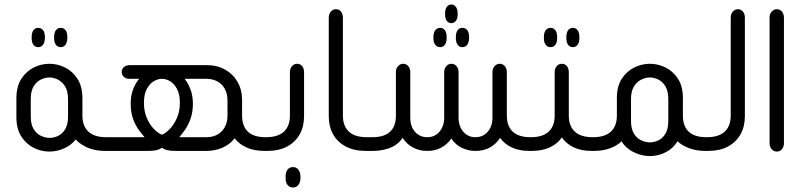

<svg xmlns="http://www.w3.org/2000/svg" viewBox="-20 -672 3565 855"><path d="M150 -462Q137 -462 129 -472.5Q121 -483 121 -502V-507Q121 -527 129 -537.5Q137 -548 150 -548Q164 -548 172 -537.5Q180 -527 180 -507V-502Q179 -483 171.5 -472.5Q164 -462 150 -462ZM250 -462Q237 -462 229 -472.5Q221 -483 221 -502V-507Q221 -527 229 -537.5Q237 -548 250 -548Q264 -548 272 -537.5Q280 -527 280 -507V-502Q279 -483 271.5 -472.5Q264 -462 250 -462ZM460 -61V0H448Q403 0 370 -14.5Q337 -29 317 -51Q298 -26 266 -11.5Q234 3 200 3Q164 3 130.5 -13.5Q97 -30 75 -64Q53 -98 53 -150V-234Q53 -287 75 -321Q97 -355 130.5 -371.5Q164 -388 200 -388Q236 -388 269.5 -371.5Q303 -355 325 -321Q347 -287 347 -234V-157Q347 -111 373.5 -86Q400 -61 453 -61ZM283 -153V-231Q283 -266 270 -287Q257 -308 238 -317.5Q219 -327 200 -327Q181 -327 161.5 -317.5Q142 -308 129.5 -287Q117 -266 117 -231V-153Q117 -118 130 -97Q143 -76 162.5 -67Q182 -58 201 -58Q220 -58 239 -67Q258 -76 270.5 -97Q283 -118 283 -153Z M1170 -61V0H1158Q1112 0 1078.5 -15Q1045 -30 1025 -56Q1003 -28 970 -14Q937 0 900 0H761Q737 0 724 -3.5Q711 -7 701 -14Q691 -7 678 -3.5Q665 0 641 0H448V-61H624Q614 -72 599 -92Q584 -112 573 -141.5Q562 -171 562 -210Q562 -247 573 -275Q584 -303 600 -321H553Q546 -321 539 -324.5Q532 -328 527 -335Q522 -342 522 -352Q522 -365 532 -373.5Q542 -382 560 -382H900Q947 -382 982.5 -362Q1018 -342 1038 -307Q1058 -272 1058 -226V-157Q1058 -111 1083.5 -86Q1109 -61 1164 -61ZM701 -72Q717 -78 735.5 -97Q754 -116 767.5 -146Q781 -176 781 -213Q781 -252 768.5 -275.5Q756 -299 738 -310Q720 -321 701 -321Q683 -321 664.5 -310Q646 -299 633.5 -275.5Q621 -252 621 -213Q621 -176 634 -146Q647 -116 666 -97Q685 -78 701 -72ZM802 -321Q817 -303 828 -274.5Q839 -246 839 -211Q839 -171 828 -141.5Q817 -112 802.5 -92Q788 -72 778 -61H899Q926 -61 947 -72Q968 -83 980.5 -105Q993 -127 993 -158V-223Q993 -256 980.5 -277.5Q968 -299 947 -310Q926 -321 899 -321Z M1158 0V-61H1164Q1218 -61 1244.5 -86Q1271 -111 1271 -157V-350Q1271 -367 1280.5 -377.5Q1290 -388 1303 -388Q1317 -388 1325.5 -377.5Q1334 -367 1334 -350V-154Q1334 -109 1315 -74.5Q1296 -40 1259.5 -20Q1223 0 1170 0ZM1285 163Q1269 163 1260 151Q1251 139 1252 120V116Q1251 96 1260 84Q1269 72 1285 72Q1300 72 1309 84Q1318 96 1318 116V120Q1318 139 1309 151Q1300 163 1285 163Z M1620 0H1609Q1556 0 1519 -20Q1482 -40 1463 -74.5Q1444 -109 1444 -154V-593Q1444 -610 1453.5 -620.5Q1463 -631 1476 -631Q1490 -631 1498.5 -620.5Q1507 -610 1507 -593V-157Q1507 -111 1533.5 -86Q1560 -61 1614 -61H1620Z M1962 -613Q1962 -631 1969.5 -641.5Q1977 -652 1990 -652Q2002 -652 2010 -641.5Q2018 -631 2018 -613V-608Q2018 -589 2010 -579Q2002 -569 1990 -569Q1977 -569 1969.5 -579Q1962 -589 1962 -608ZM1940 -462Q1927 -462 1918.5 -472.5Q1910 -483 1910 -502V-507Q1910 -527 1918.5 -537.5Q1927 -548 1940 -548Q1953 -548 1961 -537.5Q1969 -527 1969 -507V-502Q1969 -483 1961 -472.5Q1953 -462 1940 -462ZM2039 -462Q2026 -462 2018 -472.5Q2010 -483 2010 -502V-507Q2010 -527 2018 -537.5Q2026 -548 2039 -548Q2053 -548 2061 -537.5Q2069 -527 2069 -507V-502Q2068 -483 2060.5 -472.5Q2053 -462 2039 -462ZM1608 0V-61H1638Q1691 -61 1717 -85.5Q1743 -110 1743 -156V-350Q1743 -367 1752.5 -377.5Q1762 -388 1775 -388Q1789 -388 1798 -377.5Q1807 -367 1807 -350V-149Q1807 -109 1828 -85Q1849 -61 1883 -61Q1916 -61 1937 -85.5Q1958 -110 1958 -148V-350Q1958 -367 1967.5 -377.5Q1977 -388 1990 -388Q2004 -388 2013 -377.5Q2022 -367 2022 -350V-148Q2022 -110 2043 -85.5Q2064 -61 2097 -61Q2131 -61 2152 -85.5Q2173 -110 2173 -148V-350Q2173 -367 2182.5 -377.5Q2192 -388 2205 -388Q2219 -388 2228 -377.5Q2237 -367 2237 -350V-157Q2237 -111 2263 -86Q2289 -61 2343 -61H2349V0H2337Q2293 0 2260 -15Q2227 -30 2207 -58Q2189 -30 2161 -15Q2133 0 2100 0H2095Q2066 0 2037 -13.5Q2008 -27 1990 -55Q1972 -29 1944.5 -14.5Q1917 0 1885 0H1881Q1847 0 1818.5 -15.5Q1790 -31 1773 -58Q1751 -26 1715.5 -13Q1680 0 1642 0Z M2432 -462Q2418 -462 2410 -472.5Q2402 -483 2402 -502V-507Q2402 -527 2410 -537.5Q2418 -548 2432 -548Q2445 -548 2453 -537.5Q2461 -527 2461 -507V-502Q2461 -483 2453 -472.5Q2445 -462 2432 -462ZM2531 -462Q2518 -462 2510 -472.5Q2502 -483 2502 -502V-507Q2502 -527 2510 -537.5Q2518 -548 2531 -548Q2544 -548 2552 -537.5Q2560 -527 2560 -507V-502Q2560 -483 2552 -472.5Q2544 -462 2531 -462ZM2626 -61V0H2614Q2568 0 2534.5 -16Q2501 -32 2482 -60Q2463 -32 2429 -16Q2395 0 2349 0H2337V-61H2343Q2397 -61 2423.5 -86Q2450 -111 2450 -157V-350Q2450 -367 2459 -377.5Q2468 -388 2482 -388Q2496 -388 2504.5 -377.5Q2513 -367 2513 -350V-157Q2513 -111 2539.5 -86Q2566 -61 2620 -61Z M3133 -61V0H3121Q3081 0 3049 -12Q3017 -24 2997 -43Q2978 -11 2944.5 6Q2911 23 2874 23Q2837 23 2801.5 5.5Q2766 -12 2748 -43Q2729 -24 2697.5 -12Q2666 0 2626 0H2614V-61H2620Q2674 -61 2700.5 -86Q2727 -111 2727 -157V-235Q2727 -288 2749 -321.5Q2771 -355 2804.5 -371.5Q2838 -388 2874 -388Q2910 -388 2943.5 -371.5Q2977 -355 2999 -321.5Q3021 -288 3021 -235V-157Q3021 -111 3046.5 -86Q3072 -61 3127 -61ZM2956 -133V-231Q2956 -266 2943.5 -287Q2931 -308 2912 -317.5Q2893 -327 2874 -327Q2855 -327 2835.5 -317.5Q2816 -308 2803 -287Q2790 -266 2790 -231V-133Q2790 -98 2803 -77Q2816 -56 2835.5 -47Q2855 -38 2874 -38Q2893 -38 2912 -47Q2931 -56 2943.5 -77Q2956 -98 2956 -133Z M3121 0V-61H3127Q3181 -61 3207.5 -86Q3234 -111 3234 -157V-593Q3234 -610 3243.5 -620.5Q3253 -631 3266 -631Q3280 -631 3288.5 -620.5Q3297 -610 3297 -593V-154Q3297 -109 3278 -74.5Q3259 -40 3222.5 -20Q3186 0 3133 0Z M3407 -593Q3407 -610 3416.5 -620.5Q3426 -631 3439 -631Q3453 -631 3462 -620.5Q3471 -610 3471 -593V-35Q3471 -18 3462 -7.5Q3453 3 3439 3Q3426 3 3416.5 -7.5Q3407 -18 3407 -35Z"/></svg>

Font: Beiruti
Style: Regular
Weight: 400
Designer: Arlette Boutros
Foundry: Boutros
Version: Version 1.41